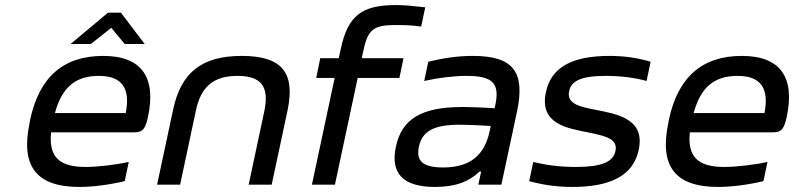

<svg xmlns="http://www.w3.org/2000/svg" viewBox="-20 -730 3139 759"><path d="M565 -268C598 -422 542 -509 388 -509C230 -509 135 -425 99 -256L97 -244C61 -73 123 9 294 9C346 9 410 1 473 -14L489 -90C442 -79 366 -70 318 -70C213 -70 172 -111 182 -207H512C545 -207 555 -222 565 -268ZM197 -283C225 -385 278 -430 371 -430C464 -430 496 -379 477 -283ZM259 -556H339L420 -620L473 -556H552L458 -680H407Z M664 -295 601 0H692L754 -291C774 -388 824 -430 919 -430C1013 -430 1045 -388 1025 -291L963 0H1054L1117 -295C1148 -444 1093 -509 936 -509C778 -509 695 -444 664 -295Z M1541 -631C1573 -631 1603 -631 1645 -625L1661 -701C1608 -707 1580 -710 1545 -710C1411 -710 1355 -669 1327 -536L1319 -500H1246L1230 -422H1303L1213 0H1304L1394 -422H1559L1575 -500H1410L1417 -532C1434 -613 1458 -631 1541 -631Z M1849 -509C1791 -509 1735 -501 1673 -486L1657 -410C1716 -423 1774 -430 1824 -430C1925 -430 1957 -403 1938 -315L1935 -302C1875 -306 1833 -307 1808 -307C1645 -307 1568 -259 1545 -150C1522 -42 1576 9 1700 9C1779 9 1833 -11 1876 -52H1882L1871 0H1962L2024 -290C2057 -447 2008 -509 1849 -509ZM1636 -150C1649 -212 1695 -237 1798 -237C1827 -237 1876 -235 1920 -232L1915 -209C1895 -115 1836 -68 1732 -68C1652 -68 1624 -93 1636 -150Z M2303 -207C2376 -192 2423 -181 2413 -133C2404 -90 2359 -70 2256 -70C2196 -70 2139 -77 2088 -90L2072 -14C2126 1 2180 9 2243 9C2395 9 2484 -37 2505 -138C2531 -260 2421 -279 2334 -296C2279 -307 2218 -317 2230 -370C2238 -410 2277 -430 2375 -430C2434 -430 2488 -423 2536 -410L2552 -486C2501 -501 2450 -509 2389 -509C2240 -509 2158 -463 2138 -365C2111 -238 2226 -223 2303 -207Z M3090 -268C3123 -422 3067 -509 2913 -509C2755 -509 2660 -425 2624 -256L2622 -244C2586 -73 2648 9 2819 9C2871 9 2935 1 2998 -14L3014 -90C2967 -79 2891 -70 2843 -70C2738 -70 2697 -111 2707 -207H3037C3070 -207 3080 -222 3090 -268ZM2722 -283C2750 -385 2803 -430 2896 -430C2989 -430 3021 -379 3002 -283Z"/></svg>

Font: LT Wave Text Italic
Style: Regular
Weight: 400
Designer: Daniel Lyons
Version: Version 2.5 (Glyphs App)